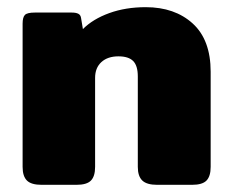

<svg xmlns="http://www.w3.org/2000/svg" viewBox="-20 -515 645 535"><path d="M43 -50V-449Q43 -467 49.5 -473.5Q56 -480 77 -480H180Q192 -480 198.5 -476.5Q205 -473 206 -464L211 -434Q239 -462 284.5 -478.5Q330 -495 386 -495Q467 -495 517 -449.5Q567 -404 567 -315V-50Q567 -24 555.5 -12Q544 0 515 0H418Q389 0 376.5 -12Q364 -24 364 -50V-302Q364 -332 351 -345Q338 -358 310 -358Q280 -358 262.5 -342Q245 -326 245 -298V-50Q245 -24 233.5 -12Q222 0 193 0H96Q67 0 55 -12Q43 -24 43 -50Z"/></svg>

Font: Mitr SemiBold
Style: Regular
Weight: 600
Designer: Thanarat Vachiruckul
Foundry: Cadson Demak
Version: Version 1.003